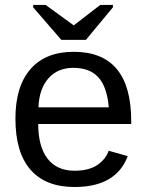

<svg xmlns="http://www.w3.org/2000/svg" viewBox="-20 -748 596 778"><path d="M134.8 -245.6Q134.8 -154.8 172.4 -105.5Q210 -56.2 282.2 -56.2Q339.4 -56.2 373.8 -79.1Q408.2 -102.1 420.4 -137.2L497.6 -115.2Q450.2 9.8 282.2 9.8Q165 9.8 103.8 -60.1Q42.5 -129.9 42.5 -267.6Q42.5 -398.4 103.8 -468.3Q165 -538.1 278.8 -538.1Q511.7 -538.1 511.7 -257.3V-245.6ZM420.9 -313Q413.6 -396.5 378.4 -434.8Q343.3 -473.1 277.3 -473.1Q213.4 -473.1 176 -430.4Q138.7 -387.7 135.7 -313ZM437.5 -718.3 328.1 -586.4H228.5L114.3 -718.3V-728H165L278.3 -645.5H279.3L386.2 -728H437.5Z"/></svg>

Font: Arimo
Style: Regular
Weight: 400
Designer: Steve Matteson
Foundry: Monotype Imaging Inc.
Version: Version 1.33